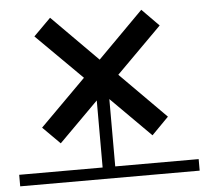

<svg xmlns="http://www.w3.org/2000/svg" viewBox="-47 -664 763 713"><g transform="rotate(-5 334.5 -307.0)"><path d="M669 -43V0H0V-43H311V-293L164 -146L100 -210L271 -381L101 -550L165 -614L335 -443L505 -614L568 -550L399 -381L569 -210L506 -146L358 -294V-43Z"/></g></svg>

Font: Montserrat Subrayada
Style: Regular
Weight: 400
Designer: Julieta Ulanovsky
Foundry: Julieta Ulanovsky
Version: Version 2.001